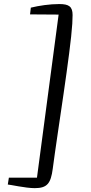

<svg xmlns="http://www.w3.org/2000/svg" viewBox="-20 -865 457 961"><path d="M341.8 -746.1C342.8 -762.2 343.3 -776.4 343.3 -789.6C343.3 -832 325.2 -844.7 276.9 -844.7C229 -844.7 175.8 -836.9 134.3 -826.7C133.3 -815.9 131.8 -803.7 130.4 -793C163.6 -793 239.7 -792 273.4 -792L165 24.4H24.4L19 58.6C28.3 58.6 107.9 76.7 153.8 76.7C215.8 76.7 234.4 53.7 244.1 -21C266.6 -194.3 333.5 -606.4 341.8 -746.1Z"/></svg>

Font: Merriweather
Style: Light Italic
Weight: 300
Italic angle: -7.5°
Designer: Eben Sorkin
Foundry: Eben Sorkin
Version: Version 1.001